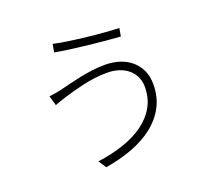

<svg xmlns="http://www.w3.org/2000/svg" viewBox="-133 -939 1265 1147"><g transform="rotate(-20 500.0 -366.0)"><path d="M737 -338Q737 -373 723.5 -402Q710 -431 685.5 -451.5Q661 -472 627 -483Q593 -494 553 -494Q509 -494 469.5 -488.5Q430 -483 395 -475Q360 -467 330 -458.5Q300 -450 276 -443Q253 -436 235 -429.5Q217 -423 200 -417L182 -479Q200 -481 221 -484.5Q242 -488 263 -493Q288 -499 321.5 -507.5Q355 -516 393.5 -524Q432 -532 473.5 -537.5Q515 -543 557 -543Q606 -543 648.5 -529.5Q691 -516 722.5 -489.5Q754 -463 772 -424.5Q790 -386 790 -336Q790 -255 756.5 -192.5Q723 -130 664.5 -84.5Q606 -39 527 -9.5Q448 20 356 35L324 -14Q413 -26 488.5 -51.5Q564 -77 619.5 -117Q675 -157 706 -212Q737 -267 737 -338ZM307 -767Q346 -758 401.5 -750Q457 -742 515 -735.5Q573 -729 626 -725Q679 -721 714 -720L705 -669Q665 -672 612 -676.5Q559 -681 503 -687.5Q447 -694 393.5 -701Q340 -708 298 -716Z"/></g></svg>

Font: SpoqaHanSansJP-Light
Style: Regular
Weight: 300
Designer: [Source Han Sans]
Ryoko NISHIZUKA  (kana & ideographs); Paul D. Hunt (Latin, Greek & Cyrillic); Wenlong ZHANG  (bopomofo
Foundry: Spoqa (http://bi.spoqa.com)
Version: Version 1.002.20150607